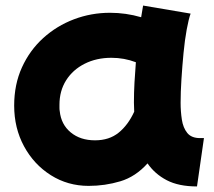

<svg xmlns="http://www.w3.org/2000/svg" viewBox="-20 -590 769 691"><path d="M299 79Q224 79 163 40.5Q102 2 66.5 -63.5Q31 -129 31 -210Q31 -286 59 -347.5Q87 -409 135.5 -453Q184 -497 246 -520.5Q308 -544 376 -544Q433 -544 488 -528Q492 -549 495 -570L666 -541Q659 -522 652 -484Q645 -446 640.5 -399Q636 -352 633 -305Q630 -258 630 -220Q630 -189 634.5 -159.5Q639 -130 654 -111.5Q669 -93 700 -93H714L689 81Q623 81 580 58.5Q537 36 511 -2Q468 46 413 62.5Q358 79 299 79ZM195 -190Q200 -142 234.5 -113.5Q269 -85 322 -85Q373 -85 407 -112.5Q441 -140 463 -188Q462 -204 462 -221Q462 -256 464 -293Q466 -330 469 -366Q427 -382 381 -382Q327 -382 284.5 -360.5Q242 -339 218 -301Q194 -263 194 -213Q194 -207 194 -201Q194 -195 195 -190Z"/></svg>

Font: Mochiy Pop P One
Style: Regular
Weight: 400
Designer: FONTDASU
Foundry: FONTDASU / Google Inc. / Adobe
Version: Version 2.000